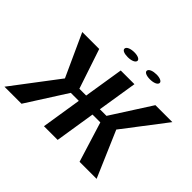

<svg xmlns="http://www.w3.org/2000/svg" viewBox="-179 -1170 1457 1457"><g transform="rotate(45 549.5 -441.0)"><path d="M8 0H191L397 -323H483L432 0H579L630 -323H714L814 0H997L838 -370L1099 -711H917L712 -391H641L692 -711H545L494 -391H421L314 -711H132L288 -369ZM448 -851C445 -831 472 -820 511 -820C549 -820 580 -832 583 -851C586 -869 559 -882 521 -882C483 -882 451 -870 448 -851ZM686 -851C683 -832 710 -820 749 -820C787 -820 818 -832 821 -851C824 -869 797 -882 759 -882C721 -882 689 -870 686 -851Z"/></g></svg>

Font: Aerodynamic
Style: Obl
Weight: 500
Designer: Google
Version: Version 2.000980; 2014